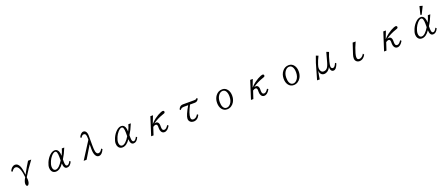

<svg xmlns="http://www.w3.org/2000/svg" viewBox="198 -3084 12604 5422"><g transform="rotate(-20 6500.0 -373.0)"><path d="M148.9 -418.9Q177.2 -492.7 230 -531.2Q269 -560.1 308.6 -560.1Q394 -560.1 440.4 -458.5Q479 -373 495.1 -191.9Q606.4 -399.4 696.8 -540H793Q627 -322.8 502.9 -113.3Q509.8 -64.9 509.8 -30.8Q509.8 40.5 485.8 83Q466.3 119.1 437.5 119.1Q419.4 119.1 408.7 95.2Q398.4 72.3 398.4 45.4Q398.4 -23.4 461.9 -128.9Q446.3 -306.2 404.8 -394.5Q361.8 -485.8 297.4 -485.8Q235.8 -485.8 182.1 -398.9Z M1820.8 -108.9Q1763.7 20 1668 20Q1573.2 20 1566.9 -142.1Q1460.4 20 1332.5 20Q1255.9 20 1215.3 -42.5Q1187 -86.4 1187 -149.4Q1187 -217.8 1225.1 -305.2Q1274.4 -419.4 1356 -493.7Q1429.2 -560.1 1502.4 -560.1Q1575.2 -560.1 1610.4 -484.9Q1634.8 -433.1 1634.8 -347.2Q1687 -445.3 1711.9 -540H1785.2Q1715.8 -365.2 1634.8 -238.8V-174.8Q1634.8 -106 1647 -73.2Q1659.7 -37.1 1692.4 -37.1Q1742.2 -37.1 1791 -136.2ZM1564.9 -232.9V-340.8Q1564.9 -516.1 1499.5 -516.1Q1448.7 -516.1 1381.8 -439Q1335 -384.8 1302.2 -312Q1262.2 -222.2 1262.2 -149.9Q1262.2 -102.5 1281.2 -71.8Q1304.7 -34.2 1348.6 -34.2Q1396 -34.2 1453.6 -86.9Q1509.3 -137.7 1564.9 -232.9Z M2500.5 -514.2V-564Q2500.5 -638.2 2483.9 -670.4Q2466.3 -703.1 2424.3 -703.1Q2378.9 -703.1 2339.8 -632.3L2306.6 -653.3Q2331.5 -710.4 2367.2 -744.6Q2404.3 -780.3 2444.3 -780.3Q2502.9 -780.3 2531.7 -718.8Q2550.8 -678.2 2550.8 -620.1V-344.2Q2550.8 -192.4 2564.9 -137.7Q2585.4 -59.1 2641.1 -59.1Q2705.6 -59.1 2754.9 -157.2L2784.7 -128.9Q2720.2 20 2623 20Q2560.1 20 2523.9 -51.8Q2490.7 -117.7 2490.7 -233.9V-379.9L2259.8 0H2172.9Z M3820.8 -108.9Q3763.7 20 3668 20Q3573.2 20 3566.9 -142.1Q3460.4 20 3332.5 20Q3255.9 20 3215.3 -42.5Q3187 -86.4 3187 -149.4Q3187 -217.8 3225.1 -305.2Q3274.4 -419.4 3356 -493.7Q3429.2 -560.1 3502.4 -560.1Q3575.2 -560.1 3610.4 -484.9Q3634.8 -433.1 3634.8 -347.2Q3687 -445.3 3711.9 -540H3785.2Q3715.8 -365.2 3634.8 -238.8V-174.8Q3634.8 -106 3647 -73.2Q3659.7 -37.1 3692.4 -37.1Q3742.2 -37.1 3791 -136.2ZM3564.9 -232.9V-340.8Q3564.9 -516.1 3499.5 -516.1Q3448.7 -516.1 3381.8 -439Q3335 -384.8 3302.2 -312Q3262.2 -222.2 3262.2 -149.9Q3262.2 -102.5 3281.2 -71.8Q3304.7 -34.2 3348.6 -34.2Q3396 -34.2 3453.6 -86.9Q3509.3 -137.7 3564.9 -232.9Z M4451.2 -540 4362.3 -310.1Q4431.2 -385.3 4495.1 -432.6Q4601.6 -511.2 4697.3 -547.9Q4729.5 -560.1 4744.1 -560.1Q4791 -560.1 4791 -520.5Q4791 -496.6 4770 -483.9Q4762.7 -480 4728 -468.3Q4544.4 -407.2 4409.2 -308.1Q4437.5 -316.9 4457 -316.9Q4513.7 -316.9 4536.1 -263.2Q4548.3 -235.4 4548.3 -195.8V-151.9Q4548.3 -101.1 4561.5 -75.2Q4577.1 -44.9 4616.7 -44.9Q4672.9 -44.9 4734.4 -144L4766.1 -115.2Q4689.5 20 4594.2 20Q4535.2 20 4503.9 -35.2Q4480 -77.1 4480 -137.2V-188Q4480 -261.7 4425.3 -261.7Q4393.6 -261.7 4347.2 -229L4272 0H4200.2L4373 -540Z M5213.9 -437Q5236.3 -483.4 5257.8 -504.4Q5293 -540 5356.9 -540H5678.7Q5723.6 -540 5744.6 -548.8Q5765.1 -557.1 5772.9 -579.1L5799.8 -550.3Q5763.2 -466.8 5679.7 -466.8H5538.1Q5417 -236.3 5417 -116.7Q5417 -41 5489.7 -41Q5569.3 -41 5628.9 -142.1L5658.7 -113.8Q5595.2 20 5473.1 20Q5419.4 20 5380.9 -10.3Q5333 -47.4 5333 -113.3Q5333 -212.4 5482.9 -466.8H5356.9Q5304.7 -466.8 5275.9 -447.8Q5257.3 -435.1 5239.7 -408.7Z M6534.2 -560.1Q6633.3 -560.1 6691.9 -477.5Q6743.2 -404.8 6743.2 -295.9Q6743.2 -192.4 6695.8 -110.8Q6660.6 -50.3 6606 -16.1Q6548.3 20 6481 20Q6384.3 20 6326.2 -57.1Q6271 -130.4 6271 -244.6Q6271 -371.6 6339.4 -460.4Q6416 -560.1 6534.2 -560.1ZM6533.2 -513.2Q6467.8 -513.2 6416 -451.7Q6350.1 -373 6350.1 -242.7Q6350.1 -155.3 6376.5 -99.6Q6410.6 -26.9 6480.5 -26.9Q6545.9 -26.9 6597.7 -88.4Q6664.1 -167.5 6664.1 -296.9Q6664.1 -401.4 6627 -459.5Q6593.3 -513.2 6533.2 -513.2Z M7451.2 -540 7362.3 -310.1Q7431.2 -385.3 7495.1 -432.6Q7601.6 -511.2 7697.3 -547.9Q7729.5 -560.1 7744.1 -560.1Q7791 -560.1 7791 -520.5Q7791 -496.6 7770 -483.9Q7762.7 -480 7728 -468.3Q7544.4 -407.2 7409.2 -308.1Q7437.5 -316.9 7457 -316.9Q7513.7 -316.9 7536.1 -263.2Q7548.3 -235.4 7548.3 -195.8V-151.9Q7548.3 -101.1 7561.5 -75.2Q7577.1 -44.9 7616.7 -44.9Q7672.9 -44.9 7734.4 -144L7766.1 -115.2Q7689.5 20 7594.2 20Q7535.2 20 7503.9 -35.2Q7480 -77.1 7480 -137.2V-188Q7480 -261.7 7425.3 -261.7Q7393.6 -261.7 7347.2 -229L7272 0H7200.2L7373 -540Z M8534.2 -560.1Q8633.3 -560.1 8691.9 -477.5Q8743.2 -404.8 8743.2 -295.9Q8743.2 -192.4 8695.8 -110.8Q8660.6 -50.3 8606 -16.1Q8548.3 20 8481 20Q8384.3 20 8326.2 -57.1Q8271 -130.4 8271 -244.6Q8271 -371.6 8339.4 -460.4Q8416 -560.1 8534.2 -560.1ZM8533.2 -513.2Q8467.8 -513.2 8416 -451.7Q8350.1 -373 8350.1 -242.7Q8350.1 -155.3 8376.5 -99.6Q8410.6 -26.9 8480.5 -26.9Q8545.9 -26.9 8597.7 -88.4Q8664.1 -167.5 8664.1 -296.9Q8664.1 -401.4 8627 -459.5Q8593.3 -513.2 8533.2 -513.2Z M9144 119.1 9154.8 80.6Q9244.6 -245.1 9280.3 -356.9Q9312.5 -457 9349.1 -549.8L9418.9 -522Q9354.5 -394 9322.3 -289.6Q9302.2 -224.1 9302.2 -189.5Q9302.2 -133.8 9328.6 -95.2Q9356.9 -54.7 9407.7 -54.7Q9491.2 -54.7 9536.6 -136.7Q9558.6 -176.3 9579.1 -245.1Q9616.2 -369.6 9663.1 -548.8L9735.8 -520Q9687 -406.2 9652.3 -263.2Q9628.9 -165 9628.9 -126Q9628.9 -93.3 9643.1 -75.2Q9658.2 -55.2 9685.5 -55.2Q9741.2 -55.2 9788.1 -172.9L9819.8 -147.9Q9762.2 20 9673.8 20Q9622.6 20 9599.1 -32.2Q9585 -64.9 9585 -119.1Q9551.3 -48.8 9496.6 -12.2Q9449.2 20 9400.4 20Q9319.8 20 9285.2 -49.3Q9270.5 -79.1 9266.1 -125Q9231.9 40 9223.1 119.1Z M10452.1 -540H10542Q10463.4 -370.1 10425.3 -230.5Q10406.2 -159.7 10406.2 -122.6Q10406.2 -78.1 10421.9 -59.1Q10437 -41 10471.2 -41Q10554.7 -41 10616.2 -147.9L10642.1 -109.9Q10574.2 20 10450.7 20Q10407.2 20 10373 -8.3Q10328.1 -46.4 10328.1 -107.9Q10328.1 -163.1 10347.2 -221.2Z M11451.2 -540 11362.3 -310.1Q11431.2 -385.3 11495.1 -432.6Q11601.6 -511.2 11697.3 -547.9Q11729.5 -560.1 11744.1 -560.1Q11791 -560.1 11791 -520.5Q11791 -496.6 11770 -483.9Q11762.7 -480 11728 -468.3Q11544.4 -407.2 11409.2 -308.1Q11437.5 -316.9 11457 -316.9Q11513.7 -316.9 11536.1 -263.2Q11548.3 -235.4 11548.3 -195.8V-151.9Q11548.3 -101.1 11561.5 -75.2Q11577.1 -44.9 11616.7 -44.9Q11672.9 -44.9 11734.4 -144L11766.1 -115.2Q11689.5 20 11594.2 20Q11535.2 20 11503.9 -35.2Q11480 -77.1 11480 -137.2V-188Q11480 -261.7 11425.3 -261.7Q11393.6 -261.7 11347.2 -229L11272 0H11200.2L11373 -540Z M12517.1 -621.1 12577.6 -865.2 12666 -839.4 12552.2 -610.4ZM12791 -136.2 12820.8 -108.9Q12763.7 20 12668 20Q12573.7 20 12566.9 -142.1Q12460.4 20 12332.5 20Q12255.9 20 12215.3 -42.5Q12187 -85.9 12187 -149.4Q12187 -218.3 12225.1 -305.2Q12273.9 -418.9 12356 -493.7Q12428.7 -560.1 12502.4 -560.1Q12575.2 -560.1 12610.4 -484.9Q12634.8 -432.1 12634.8 -347.2Q12687 -445.8 12711.9 -540H12785.2Q12715.3 -364.3 12634.8 -238.8V-174.8Q12634.8 -105.5 12647 -73.2Q12659.7 -37.1 12692.4 -37.1Q12741.7 -37.1 12791 -136.2ZM12564.9 -232.9V-340.8Q12564.9 -516.1 12499.5 -516.1Q12448.7 -516.1 12381.8 -439Q12335.9 -385.7 12302.2 -312Q12262.2 -222.7 12262.2 -149.9Q12262.2 -102.5 12281.2 -71.8Q12304.7 -34.2 12348.6 -34.2Q12396 -34.2 12453.6 -86.9Q12508.8 -137.2 12564.9 -232.9Z"/></g></svg>

Font: BIZ UDMincho
Style: Regular
Weight: 400
Monospace: yes
Designer: TypeBank Co., Ltd.
Foundry: Morisawa Inc.
Version: Version 1.06